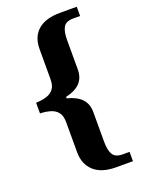

<svg xmlns="http://www.w3.org/2000/svg" viewBox="-164 -835 769 1034"><g transform="rotate(-20 221.0 -317.5)"><path d="M316.6 125.1Q232.7 125.1 189.3 85.2Q146 45.4 146 -23V-194.1Q146 -232.2 130.5 -251.8Q115 -271.4 88.5 -279.1Q62.1 -286.9 29.7 -287.9V-349Q62.1 -350 88.5 -357.8Q115 -365.5 130.5 -385.1Q146 -404.7 146 -441.8V-614.1Q146 -683.8 189.3 -721.9Q232.7 -760 316.6 -760H412.2V-707.1H372.9Q330.7 -707.1 316.3 -682.4Q302 -657.6 302 -610.3V-439.8Q302 -394.9 275.9 -365.9Q249.9 -336.9 192.1 -323.2V-315.3Q249.1 -300.6 275.5 -271.5Q302 -242.4 302 -197.1V-25.8Q302 21.1 316.3 46.4Q330.7 71.7 372.9 71.7H412.2V125.1Z"/></g></svg>

Font: Noto Serif Khmer
Style: Regular
Weight: 400
Designer: Danh Hong and the Monotype Design Team
Foundry: Monotype Imaging Inc.
Version: Version 2.003